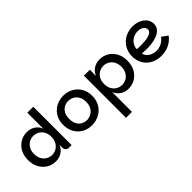

<svg xmlns="http://www.w3.org/2000/svg" viewBox="2 -1549 2621 2621"><g transform="rotate(-45 1312.0 -239.0)"><path d="M295 7Q223 7 164.5 -28.5Q106 -64 71.5 -127.5Q37 -191 37 -276Q37 -361 71.5 -424.5Q106 -488 164.5 -523Q223 -558 295 -558Q363 -558 414 -524.5Q465 -491 488 -432V-740H603V0H552Q524 0 506 -18Q488 -36 488 -64V-120Q465 -61 414 -27Q363 7 295 7ZM321 -92Q364 -92 402 -113Q440 -134 464 -175.5Q488 -217 488 -276Q488 -336 464 -376.5Q440 -417 402 -438Q364 -459 321 -459Q279 -459 240.5 -438Q202 -417 178 -376.5Q154 -336 154 -276Q154 -217 178 -175.5Q202 -134 240.5 -113Q279 -92 321 -92Z M992 7Q914 7 851.5 -28Q789 -63 752.5 -127Q716 -191 716 -276Q716 -362 753.5 -425Q791 -488 855 -523Q919 -558 997 -558Q1076 -558 1139.5 -523Q1203 -488 1240.5 -425Q1278 -362 1278 -276Q1278 -191 1239.5 -127Q1201 -63 1136 -28Q1071 7 992 7ZM992 -92Q1035 -92 1073.5 -112.5Q1112 -133 1136.5 -174Q1161 -215 1161 -276Q1161 -338 1137 -378.5Q1113 -419 1075.5 -439Q1038 -459 995 -459Q952 -459 915 -439Q878 -419 855 -378.5Q832 -338 832 -276Q832 -215 854 -174Q876 -133 912.5 -112.5Q949 -92 992 -92Z M1699 7Q1632 7 1580.5 -27Q1529 -61 1506 -120V262H1391V-551H1506V-432Q1529 -491 1580.5 -524.5Q1632 -558 1699 -558Q1771 -558 1829.5 -523Q1888 -488 1922.5 -424.5Q1957 -361 1957 -276Q1957 -191 1922.5 -127.5Q1888 -64 1829.5 -28.5Q1771 7 1699 7ZM1673 -92Q1716 -92 1754 -113Q1792 -134 1816 -175.5Q1840 -217 1840 -276Q1840 -336 1816 -376.5Q1792 -417 1754 -438Q1716 -459 1673 -459Q1631 -459 1592.5 -438Q1554 -417 1530 -376.5Q1506 -336 1506 -276Q1506 -217 1530 -175.5Q1554 -134 1592.5 -113Q1631 -92 1673 -92Z M2336 7Q2269 7 2214.5 -14Q2160 -35 2121.5 -73Q2083 -111 2062.5 -161.5Q2042 -212 2042 -272Q2042 -337 2065.5 -389.5Q2089 -442 2129.5 -480Q2170 -518 2223 -538Q2276 -558 2334 -558Q2386 -558 2429 -544Q2472 -530 2503.5 -505Q2535 -480 2552 -447Q2569 -414 2569 -376Q2569 -323 2538 -288Q2507 -253 2457 -233Q2407 -213 2347 -206Q2287 -199 2228 -202Q2218 -203 2203 -203.5Q2188 -204 2176.5 -204.5Q2165 -205 2164 -205Q2171 -172 2195.5 -145.5Q2220 -119 2257 -104Q2294 -89 2336 -89Q2370 -89 2403.5 -101Q2437 -113 2465 -134Q2493 -155 2512 -182L2597 -121Q2564 -77 2522.5 -48.5Q2481 -20 2434 -6.5Q2387 7 2336 7ZM2238 -293Q2275 -293 2313 -296.5Q2351 -300 2383.5 -309.5Q2416 -319 2436 -336Q2456 -353 2456 -380Q2456 -403 2441.5 -421.5Q2427 -440 2401 -451Q2375 -462 2340 -462Q2288 -462 2247 -439Q2206 -416 2182.5 -378Q2159 -340 2157 -296Q2171 -295 2192 -294Q2213 -293 2238 -293Z"/></g></svg>

Font: Parkinsans Light Medium
Style: Regular
Weight: 500
Version: Version 1.000